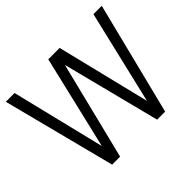

<svg xmlns="http://www.w3.org/2000/svg" viewBox="-156 -899 1107 1107"><g transform="rotate(-45 398.0 -345.0)"><path d="M616.2 0H550.8L397.9 -599.1L249 0H184.1L6.8 -689.9H78.1L217.8 -118.2L353 -689.9H445.8L585.9 -118.2L721.2 -689.9H789.1Z"/></g></svg>

Font: D-DIN-PRO
Style: Regular
Weight: 400
Designer: Charles Nix
Foundry: Datto Inc.
Version: Version 1.000;hotconv 1.0.109;makeotfexe 2.5.65596